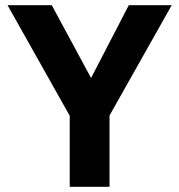

<svg xmlns="http://www.w3.org/2000/svg" viewBox="-20 -718 689 738"><path d="M248 0H401V-274L640 -698H475L331 -420H329L179 -698H9L248 -273Z"/></svg>

Font: Braiins Sans
Style: Bold
Weight: 700
Designer: Mike Abbink, Paul van der Laan, Pieter van Rosmalen, Jiri Chlebus, Lubos Buracinsky
Foundry: Bold Monday, Sudetype
Version: Version 1.000;hotconv 1.0.109;makeotfexe 2.5.65596